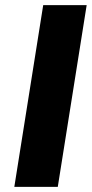

<svg xmlns="http://www.w3.org/2000/svg" viewBox="-20 -731 359 751"><path d="M36 0H206L319 -711H149Z"/></svg>

Font: Asimov Pro
Style: UltObl
Weight: 900
Designer: Google
Version: Version 2.000980; 2014